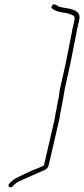

<svg xmlns="http://www.w3.org/2000/svg" viewBox="-20 -687 375 856"><path d="M272 -400 251 -306C248 -295 246 -285 245 -276C243 -251 235 -224 231 -197C227 -181 226 -165 222 -149L176 50L172 53C140 67 107 79 76 95C59 104 46 108 32 121L22 131C11 142 24 155 36 144L45 135C50 130 56 126 62 123C94 109 122 95 156 81L179 71C189 66 195 59 197 50L243 -149C247 -165 248 -181 252 -197C255 -213 259 -235 262 -251C266 -269 267 -286 272 -306L293 -400C301 -436 307 -475 315 -511C317 -522 319 -532 321 -542C322 -551 324 -559 326 -566L333 -597C341 -633 317 -641 290 -648C271 -653 249 -652 235 -662C228 -666 220 -672 212 -662C208 -656 208 -651 214 -648L221 -643C232 -637 247 -633 262 -631C282 -629 295 -623 308 -617C313 -615 313 -603 312 -597L305 -566C303 -559 301 -550 300 -540C298 -531 295 -521 294 -511C286 -475 280 -436 272 -400Z"/></svg>

Font: Electronic
Style: ThnIt
Weight: 100
Version: Version 1.011